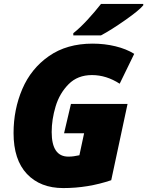

<svg xmlns="http://www.w3.org/2000/svg" viewBox="-20 -947 749 977"><path d="M49 -270Q49 -390 93.5 -494Q138 -598 229 -661.5Q320 -725 451 -725Q512 -725 567.5 -711.5Q623 -698 663 -673L589 -521Q521 -565 448 -565Q375 -565 329 -518.5Q283 -472 263 -405.5Q243 -339 243 -275Q243 -150 328 -150Q344 -150 356 -152Q368 -154 384 -157L408 -269H306L341 -418H629L546 -30Q428 10 302 10Q185 10 117 -62Q49 -134 49 -270ZM353 -778Q386 -804 424 -845Q462 -886 494 -927H709V-920Q689 -895 617 -844.5Q545 -794 494 -767H353Z"/></svg>

Font: Noto Sans Display Black
Style: Italic
Weight: 900
Italic angle: -12°
Designer: Monotype Design team
Foundry: Monotype Imaging Inc.
Version: Version 1.000